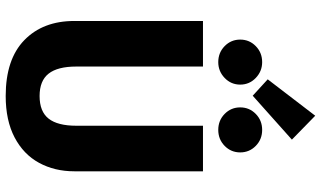

<svg xmlns="http://www.w3.org/2000/svg" viewBox="-252 -886 1154 691"><g transform="rotate(90 325.5 -540.0)"><path d="M596 -230Q596 -159 565.5 -103Q535 -47 474 -15Q413 17 325 17Q193 17 124 -50Q55 -117 55 -230V-693H219V-237Q219 -170 244.5 -137.5Q270 -105 325 -105Q381 -105 406.5 -137.5Q432 -170 432 -237V-693H596ZM482 -1013 324 -872 265 -926 396 -1097ZM284 -827Q284 -794 260 -771Q236 -748 203 -748Q169 -748 145.5 -771Q122 -794 122 -827Q122 -860 145.5 -883Q169 -906 203 -906Q236 -906 260 -883Q284 -860 284 -827ZM528 -827Q528 -794 504.5 -771Q481 -748 447 -748Q413 -748 389.5 -771Q366 -794 366 -827Q366 -860 389.5 -883Q413 -906 447 -906Q481 -906 504.5 -883Q528 -860 528 -827Z"/></g></svg>

Font: FiraGOUPP
Style: Bold
Weight: 700
Designer: bBox Type
Foundry: bBox Type GmbH
Version: Version 1.001